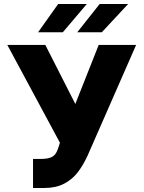

<svg xmlns="http://www.w3.org/2000/svg" viewBox="-20 -932 719 962"><path d="M145.5 -135.7H180.7Q211.4 -135.7 229 -141.1Q246.6 -146.5 256.3 -158.9Q266.1 -171.4 273.4 -195.3L280.3 -216.8L16.6 -707H207L357.4 -411.1L474.6 -707H662.1L418.9 -152.3Q396 -103 369.1 -68.1Q342.3 -33.2 301.3 -11.7Q260.3 9.8 203.1 9.8H145.5ZM479.5 -912.1H622.1L490.2 -770.5H367.2ZM271.5 -912.1H415L294.9 -770.5H170.9Z"/></svg>

Font: Pretendard GOV Black
Style: Regular
Weight: 900
Designer: Base glyphs from Inter by Rasmus Andersson; Hangeul glyphs from Noto Sans CJK(Source Han Sans) by Jang Soo-young and Kan
Foundry: Kil Hyung-jin
Version: Version 1.309